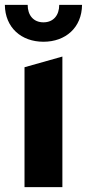

<svg xmlns="http://www.w3.org/2000/svg" viewBox="-29 -771 358 791"><path d="M150 -599C241 -599 308 -657 309 -751H215C215 -708 191 -679 150 -679C109 -679 85 -708 85 -751H-9C-8 -657 59 -599 150 -599ZM72 0H228V-538L72 -494Z"/></svg>

Font: Talent SemiBold
Style: Bold
Weight: 700
Designer: Mike Powis
Version: Version 1.001;hotconv 1.0.109;makeotfexe 2.5.65596